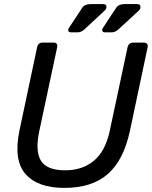

<svg xmlns="http://www.w3.org/2000/svg" viewBox="-20 -908 742 938"><path d="M294 10Q165 10 105 -57.5Q45 -125 75 -270L161 -676Q166 -700 189 -700H241Q264 -700 259 -676L172 -268Q151 -170 180 -123Q209 -76 298 -76Q383 -76 439 -123Q495 -170 516 -268L603 -676Q608 -700 632 -700H683Q693 -700 698.5 -693.5Q704 -687 701 -676L615 -270Q584 -125 506.5 -57.5Q429 10 294 10ZM493 -750Q479 -750 479 -762Q480 -768 485 -775L547 -869Q559 -888 588 -888H650Q667 -888 666 -873Q666 -864 659 -857L558 -764Q543 -750 525 -750ZM327 -750Q313 -750 313 -762Q313 -768 319 -775L381 -869Q393 -888 422 -888H484Q501 -888 500 -873Q499 -864 492 -857L392 -764Q377 -750 359 -750Z"/></svg>

Font: Lubike
Style: Italic
Weight: 400
Italic angle: -12°
Foundry: Honoka55
Version: Version 1.000;July 22, 2022;FontCreator 14.0.0.2862 64-bit